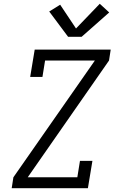

<svg xmlns="http://www.w3.org/2000/svg" viewBox="-20 -998 640 1018"><path d="M42 0 51 -58 483 -677H219L205 -590H140L164 -735H567L558 -677L127 -58H390L404 -145H470L446 0ZM341 -803 241 -937 299 -973 383 -847 509 -978 559 -932 413 -803Z"/></svg>

Font: Iosevka Slab Light Extended
Style: Italic
Weight: 300
Width: 7
Italic angle: -9°
Monospace: yes
Designer: Belleve Invis
Foundry: Belleve Invis
Version: Version 11.1.0; ttfautohint (v1.8.3)